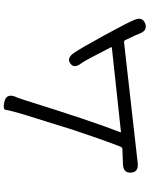

<svg xmlns="http://www.w3.org/2000/svg" viewBox="95 -887 810 1040"><g transform="rotate(-90 500.0 -367.0)"><path d="M893 14Q855 29 838 -16Q833 -31 803 -93Q799 -101 790 -100L136 -26Q88 -21 85 -62Q82 -104 130 -106L211 -109Q221 -109 225 -118Q258 -201 318 -380Q325 -403 332 -426L401 -647Q408 -670 414 -693Q423 -725 425 -741.5Q427 -758 470 -748Q514 -737 497 -691L491 -677Q483 -655 476 -633Q364 -274 304 -121Q302 -116 307 -117L761 -166Q766 -167 764 -171Q693 -311 677 -332Q647 -370 676 -391Q705 -412 733 -372Q761 -331 830 -204.5Q899 -78 912 -45Q931 0 893 14Z"/></g></svg>

Font: Resource Han Rounded JP Normal
Style: Regular
Weight: 350
Designer: Cyano Hao (round all glyphs); Ryoko NISHIZUKA 西塚涼子 (kana, bopomofo & ideographs); Paul D. Hunt (Latin, Greek & Cyrillic)
Foundry: Cyano Hao
Version: 0.990